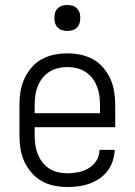

<svg xmlns="http://www.w3.org/2000/svg" viewBox="-20 -742 540 770"><path d="M250 8Q223 8 196.5 2.5Q170 -3 147 -16Q124 -29 106 -50Q88 -71 77 -95.5Q66 -120 62 -146.5Q58 -173 58 -200V-320Q58 -347 62 -373.5Q66 -400 77 -424.5Q88 -449 105.5 -470Q123 -491 146.5 -504Q170 -517 196.5 -522.5Q223 -528 250 -528Q277 -528 303.5 -522.5Q330 -517 353.5 -504Q377 -491 394.5 -470Q412 -449 423 -424.5Q434 -400 438 -373.5Q442 -347 442 -320V-232H119V-200Q119 -181 121.5 -162Q124 -143 131 -125Q138 -107 149.5 -92Q161 -77 177 -66.5Q193 -56 212 -51.5Q231 -47 250 -47Q272 -47 294.5 -51.5Q317 -56 336 -67.5Q355 -79 367 -98.5Q379 -118 379 -141H440Q439 -118 432 -96.5Q425 -75 411.5 -57Q398 -39 379 -26Q360 -13 339 -5.5Q318 2 295.5 5Q273 8 250 8ZM119 -288H381V-320Q381 -339 378.5 -358Q376 -377 369 -395Q362 -413 350.5 -428Q339 -443 323 -453.5Q307 -464 288 -468.5Q269 -473 250 -473Q231 -473 212 -468.5Q193 -464 177 -453.5Q161 -443 149.5 -428Q138 -413 131 -395Q124 -377 121.5 -358Q119 -339 119 -320ZM250 -618Q239 -618 229 -621Q219 -624 211.5 -631.5Q204 -639 201 -649Q198 -659 198 -670Q198 -681 201 -691Q204 -701 211.5 -708.5Q219 -716 229 -719Q239 -722 250 -722Q261 -722 271 -719Q281 -716 288.5 -708.5Q296 -701 299 -691Q302 -681 302 -670Q302 -659 299 -649Q296 -639 288.5 -631.5Q281 -624 271 -621Q261 -618 250 -618Z"/></svg>

Font: Iosevka Fixed Light
Style: Regular
Weight: 300
Monospace: yes
Designer: Belleve Invis
Foundry: Belleve Invis
Version: Version 32.3.0